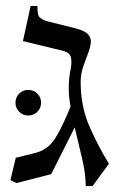

<svg xmlns="http://www.w3.org/2000/svg" viewBox="-20 -605 401 645"><path d="M35 10 15 0 33 -75 98 -91Q142 -102 166.5 -142Q191 -182 217 -247Q214 -263 212.5 -278.5Q211 -294 211 -308Q211 -342 216.5 -368Q222 -394 218.5 -411.5Q215 -429 189 -435L57 -467L83 -585H106Q105 -555 113 -547Q121 -539 137 -534L233 -510Q265 -502 276 -489.5Q287 -477 285 -460.5Q283 -444 275 -423.5Q267 -403 259 -379.5Q251 -356 251 -329Q251 -247 281 -179Q311 -111 346 -55L291 20H268Q268 -22 255.5 -73.5Q243 -125 231 -177L152 -20ZM75 -217Q57 -217 44.5 -229.5Q32 -242 32 -260Q32 -278 44.5 -290.5Q57 -303 75 -303Q93 -303 105.5 -290.5Q118 -278 118 -260Q118 -242 105.5 -229.5Q93 -217 75 -217Z"/></svg>

Font: Bona Nova SC
Style: Regular
Weight: 400
Designer: Mateusz Machalski
Foundry: Capitalics
Version: Version 4.001; ttfautohint (v1.8.4.7-5d5b)